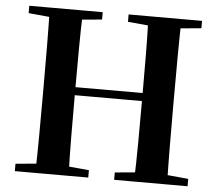

<svg xmlns="http://www.w3.org/2000/svg" viewBox="-52 -799 969 857"><g transform="rotate(5 432.0 -370.5)"><path d="M45 0V-33L194 -47H221L374 -33V0ZM137 0Q139 -85 139.5 -171.5Q140 -258 140 -346V-394Q140 -481 139.5 -567.5Q139 -654 137 -741H286Q283 -656 282.5 -568.5Q282 -481 282 -394V-366Q282 -265 282.5 -176Q283 -87 286 0ZM211 -361V-397H654V-361ZM490 0V-33L642 -47H669L819 -33V0ZM579 0Q582 -85 582.5 -174Q583 -263 583 -366V-394Q583 -481 582.5 -567.5Q582 -654 579 -741H727Q725 -656 724.5 -568.5Q724 -481 724 -394V-346Q724 -260 724.5 -173.5Q725 -87 727 0ZM45 -708V-741H374V-708L221 -694H194ZM490 -708V-741H819V-708L669 -694H642Z"/></g></svg>

Font: Noto Serif TC ExtraLight
Style: Bold
Weight: 700
Version: Version 2.002-H1;hotconv 1.1.0;makeotfexe 2.6.0